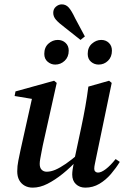

<svg xmlns="http://www.w3.org/2000/svg" viewBox="-20 -846 589 880"><path d="M130 14Q109 14 93 5Q77 -4 68 -20.5Q59 -37 59 -61Q59 -85 64 -109.5Q69 -134 74 -158L129 -405L143 -390L47 -406L51 -427L228 -476L240 -466L176 -179Q173 -164 170 -148Q167 -132 164.5 -118.5Q162 -105 162 -95Q162 -77 171 -68Q180 -59 194 -59Q213 -59 234 -68Q255 -77 282 -95.5Q309 -114 342 -143L350 -117H339Q304 -79 268 -50Q232 -21 197.5 -3.5Q163 14 130 14ZM371 14Q345 14 328 -2Q311 -18 311 -46Q311 -56 313 -70Q315 -84 321 -111V-115L353 -265Q363 -312 371 -357Q379 -402 385 -449L480 -476L492 -466L420 -120Q417 -104 414.5 -93Q412 -82 412 -72Q412 -64 417 -59.5Q422 -55 429 -55Q444 -55 465 -71Q486 -87 510 -117L529 -104Q512 -76 488.5 -48.5Q465 -21 435.5 -3.5Q406 14 371 14ZM233 -550Q214 -550 198.5 -563Q183 -576 183 -599Q183 -629 202 -646Q221 -663 245 -663Q266 -663 280.5 -649.5Q295 -636 295 -614Q295 -585 276.5 -567.5Q258 -550 233 -550ZM349 -663 277 -720Q249 -741 236.5 -755.5Q224 -770 224 -787Q224 -805 236.5 -815.5Q249 -826 263 -826Q282 -826 295 -811.5Q308 -797 324 -763L369 -679ZM432 -550Q412 -550 397 -563Q382 -576 382 -599Q382 -629 401.5 -646Q421 -663 444 -663Q465 -663 479 -649.5Q493 -636 493 -614Q493 -585 475 -567.5Q457 -550 432 -550Z"/></svg>

Font: Source Serif 4 48pt SemiBold
Style: Italic
Weight: 600
Italic angle: -12°
Designer: Frank Grießhammer
Foundry: Adobe Systems Incorporated
Version: Version 4.004;hotconv 1.0.116;makeotfexe 2.5.65601